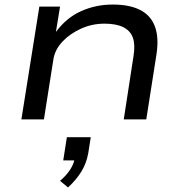

<svg xmlns="http://www.w3.org/2000/svg" viewBox="-20 -525 812 844"><path d="M74 0 153 -496H244L226 -386H227Q272 -447 336.5 -476Q401 -505 476 -505Q550 -505 596.5 -481Q643 -457 661 -408.5Q679 -360 668 -287L623 0H524L567 -279Q575 -329 564 -359.5Q553 -390 522 -405.5Q491 -421 439 -421Q384 -421 335 -398.5Q286 -376 254 -341.5Q222 -307 215 -266L173 0ZM279 299 244 270Q273 245 289.5 219Q306 193 309 166L322 180H258L274 78H379L368 148Q360 193 337.5 229.5Q315 266 279 299Z"/></svg>

Font: Nunito Sans 7pt Expanded
Style: Italic
Weight: 400
Width: 7
Italic angle: -9°
Designer: Vernon Adams
Foundry: Vernon Adams
Version: Version 3.101;gftools[0.9.27]